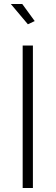

<svg xmlns="http://www.w3.org/2000/svg" viewBox="-20 -937 277 957"><path d="M34 -917H91L153 -832L119 -816ZM93 0V-710H144V0Z"/></svg>

Font: Raleway-v4020 Light
Style: Regular
Weight: 300
Designer: Matt McInerney, Pablo Impallari, Rodrigo Fuenzalida
Foundry: Matt McInerney, Pablo Impallari, Rodrigo Fuenzalida
Version: Version 4.020;PS 004.020;hotconv 1.0.88;makeotf.lib2.5.64775